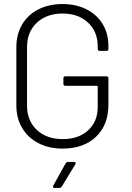

<svg xmlns="http://www.w3.org/2000/svg" viewBox="-20 -728 653 951"><path d="M61 -206V-494Q61 -558 89.5 -606.5Q118 -655 170 -681.5Q222 -708 290 -708Q357 -708 409 -681.5Q461 -655 489 -608Q517 -561 517 -500V-486Q517 -476 507 -476H474Q464 -476 464 -486V-499Q464 -571 416 -616Q368 -661 290 -661Q211 -661 162.5 -615.5Q114 -570 114 -496V-204Q114 -130 162.5 -84.5Q211 -39 291 -39Q369 -39 416.5 -82.5Q464 -126 464 -198V-299Q464 -303 460 -303H304Q294 -303 294 -313V-340Q294 -350 304 -350H507Q517 -350 517 -340V-210Q517 -109 455.5 -50.5Q394 8 290 8Q222 8 170 -19Q118 -46 89.5 -94.5Q61 -143 61 -206ZM317 74H346Q352 74 354 77.5Q356 81 353 86L286 196Q281 203 274 203H251Q245 203 243 199.5Q241 196 244 191L305 81Q310 74 317 74Z"/></svg>

Font: Barlow Light
Style: Regular
Weight: 300
Designer: Jeremy Tribby
Foundry: Tribby Type
Version: Version 1.422